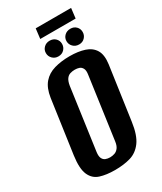

<svg xmlns="http://www.w3.org/2000/svg" viewBox="-205 -881 817 968"><g transform="rotate(-30 204.0 -397.5)"><path d="M166 12Q116 12 80 0.5Q44 -11 28 -47.5Q12 -84 22 -156L66 -466Q74 -519 99 -548Q124 -577 164 -588.5Q204 -600 253 -600Q303 -600 339.5 -588Q376 -576 393.5 -547Q411 -518 404 -466L360 -157Q350 -84 323 -47.5Q296 -11 256.5 0.5Q217 12 166 12ZM176 -56Q190 -56 203 -60.5Q216 -65 225.5 -77.5Q235 -90 238 -113L288 -471Q292 -495 285.5 -507.5Q279 -520 267.5 -524Q256 -528 242 -528Q228 -528 215 -524Q202 -520 193 -507.5Q184 -495 180 -471L130 -113Q127 -90 133 -77.5Q139 -65 150.5 -60.5Q162 -56 176 -56ZM205 -627Q185 -627 171.5 -640.5Q158 -654 158 -673Q158 -692 171.5 -705Q185 -718 205 -718Q226 -718 239 -705Q252 -692 252 -673Q252 -654 239 -640.5Q226 -627 205 -627ZM326 -627Q305 -627 291.5 -640.5Q278 -654 278 -673Q278 -692 291.5 -705Q305 -718 326 -718Q346 -718 359 -705Q372 -692 372 -673Q372 -654 359 -640.5Q346 -627 326 -627ZM169 -749 176 -807H382L375 -749Z"/></g></svg>

Font: Alumni Sans
Style: Bold Italic
Weight: 700
Italic angle: -8°
Designer: Robert E. Leuschke
Foundry: Robert E. Leuschke
Version: Version 1.016